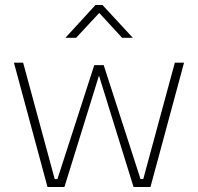

<svg xmlns="http://www.w3.org/2000/svg" viewBox="-20 -752 796 772"><path d="M36 -500H73L200 -32H211L359 -490H397L545 -32H556L683 -500H720L585 0H517L378 -448L239 0H171ZM243 -600 364 -732H392L514 -600H471L379 -700L286 -600Z"/></svg>

Font: Titillium Web
Style: Thin
Weight: 200
Version: Version 1.001;PS 57.000;hotconv 1.0.70;makeotf.lib2.5.55311